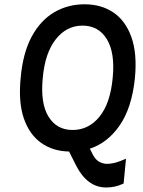

<svg xmlns="http://www.w3.org/2000/svg" viewBox="-20 -676 650 873"><path d="M463 176.5Q419.5 176.5 385.2 151Q351 125.5 327 78.5L294 13Q220 11.5 166.8 -26.5Q113.5 -64.5 88.2 -138.2Q63 -212 74 -322Q84 -435 124 -509.2Q164 -583.5 226.2 -620Q288.5 -656.5 364.5 -656.5Q441 -656.5 496 -619Q551 -581.5 577.5 -507.2Q604 -433 593.5 -322Q580 -187.5 525 -107Q470 -26.5 388.5 0L403.5 29.5Q415.5 51 431 59.5Q446.5 68 464 69Q486 69 507.5 62.8Q529 56.5 553 45.5L542 158.5Q520.5 168.5 501.2 172.5Q482 176.5 463 176.5ZM310 -85Q383.5 -85 432.8 -146Q482 -207 492.5 -323Q503.5 -435.5 466 -497.5Q428.5 -559.5 355 -559.5Q282.5 -559.5 233.5 -497.2Q184.5 -435 174.5 -322Q163 -206.5 200.5 -145.8Q238 -85 310 -85Z"/></svg>

Font: Karla SemiBold
Style: Italic
Weight: 600
Italic angle: -8°
Designer: Jonathan Pinhorn
Version: Version 2.004;gftools[0.9.33]